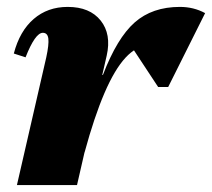

<svg xmlns="http://www.w3.org/2000/svg" viewBox="-20 -536 614 556"><path d="M170 -95V-319H278Q319 -426 370 -471Q421 -516 501 -516Q541 -516 574 -498L467 -284H438L349 -419H408V-403Q375 -403 343.5 -369Q312 -335 282.5 -266.5Q253 -198 225 -95ZM29 0 114 -370Q122 -407 120 -424Q118 -441 104 -441Q82 -441 54 -370L20 -381Q37 -446 77.5 -481Q118 -516 176 -516Q240 -516 271.5 -476.5Q303 -437 289 -375L203 0Z"/></svg>

Font: Platypi Light ExtraBold
Style: Italic
Weight: 800
Italic angle: -13°
Version: Version 1.200